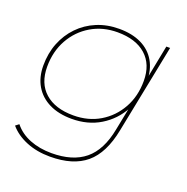

<svg xmlns="http://www.w3.org/2000/svg" viewBox="-128 -640 933 957"><g transform="rotate(20 338.5 -161.5)"><path d="M237 197Q167 197 111 174Q55 151 21 111L39 97Q71 137 122.5 157.5Q174 178 238 178Q350 178 414.5 125Q479 72 501 -43L534 -209L556 -269L558 -329L595 -517H615L521 -46Q496 82 427.5 139.5Q359 197 237 197ZM274 -17Q205 -17 155 -41.5Q105 -66 78 -111.5Q51 -157 51 -219Q51 -284 72.5 -338.5Q94 -393 133.5 -434Q173 -475 227 -497.5Q281 -520 345 -520Q414 -520 463 -496Q512 -472 538 -427Q564 -382 564 -318Q565 -233 528 -165Q491 -97 425.5 -57Q360 -17 274 -17ZM276 -36Q355 -36 416 -72.5Q477 -109 512.5 -172.5Q548 -236 548 -317Q548 -405 494 -453Q440 -501 343 -501Q265 -501 203.5 -464.5Q142 -428 106.5 -364.5Q71 -301 71 -220Q71 -132 125 -84Q179 -36 276 -36Z"/></g></svg>

Font: Montserrat Thin Thin
Style: Italic
Weight: 250
Italic angle: -11.3°
Version: Version 9.000